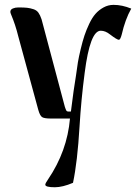

<svg xmlns="http://www.w3.org/2000/svg" viewBox="-20 -497 572 805"><path d="M23.4 -447.3Q23.4 -457 33.7 -461.4Q43.9 -465.8 56.6 -465.8Q81.1 -465.8 93.8 -464.4Q106.4 -462.9 120.1 -458.5Q133.8 -454.1 141.1 -443.8Q148.4 -433.6 154.3 -416L252 -48.8Q255.9 -37.1 258.3 -33.2Q260.7 -29.3 266.6 -29.3H277.3Q289.1 -125 298.8 -181.6Q302.7 -212.9 306.6 -235.8Q310.5 -258.8 318.4 -291.5Q326.2 -324.2 334 -347.7Q341.8 -371.1 354 -397Q366.2 -422.9 380.4 -439Q394.5 -455.1 414.1 -465.8Q433.6 -476.6 456.1 -476.6Q492.2 -476.6 530.3 -460.9Q504.9 -416 490.2 -351.6Q484.4 -330.1 478.5 -330.1Q470.7 -330.1 441.4 -352.5Q421.9 -368.2 402.3 -368.2Q357.4 -368.2 335 -191.4Q320.3 -80.1 313.5 33.2Q304.7 181.6 286.1 269.5Q242.2 288.1 210 288.1Q169.9 288.1 169.9 277.3Q169.9 271.5 181.6 254.9Q261.7 136.7 273.4 0H193.4Q166 0 156.7 -5.9Q147.5 -11.7 140.6 -36.1L56.6 -344.7Q44.9 -392.6 26.4 -436.5Q23.4 -443.4 23.4 -447.3Z"/></svg>

Font: Monomakh Unicode TT
Style: Medium
Weight: 500
Designer: Alexey Kryukov, Aleksandr Andreev
Version: Version 1.1